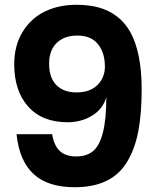

<svg xmlns="http://www.w3.org/2000/svg" viewBox="-20 -764 654 798"><path d="M290 14.2Q178.7 14.2 119.4 -40.8Q60.1 -95.7 48.8 -206.1H196.8Q204.1 -159.7 228.3 -136.7Q252.4 -113.8 296.9 -113.8Q340.3 -113.8 366.9 -136Q393.6 -158.2 407.7 -213.1Q421.9 -268.1 421.9 -360.8Q408.2 -311 363 -283.4Q317.9 -255.9 261.2 -255.9Q155.3 -255.9 97.2 -321Q39.1 -386.2 39.1 -497.1Q39.1 -574.2 73.7 -631.1Q108.4 -688 166.3 -716.1Q224.1 -744.1 296.9 -744.1Q349.1 -744.1 390.4 -732.9Q431.6 -721.7 465.6 -696Q499.5 -670.4 522 -630.1Q544.4 -589.8 556.6 -530.3Q568.8 -470.7 568.8 -393.1Q568.8 -291 554.7 -217.8Q540.5 -144.5 508.3 -91.3Q476.1 -38.1 421.9 -12Q367.7 14.2 290 14.2ZM184.1 -499Q184.1 -440.9 214.4 -410.4Q244.6 -379.9 297.9 -379.9Q354 -379.9 385 -410.6Q416 -441.4 416 -487.8Q416 -543.9 387.5 -580.1Q358.9 -616.2 301.8 -616.2Q247.6 -616.2 215.8 -585.7Q184.1 -555.2 184.1 -499Z"/></svg>

Font: Nacelle Bold
Style: Regular
Weight: 700
Designer: Sora Sagano
Foundry: Sora Sagano
Version: Version 1.000;FEAKit 1.0